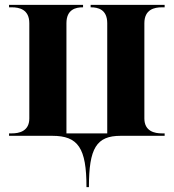

<svg xmlns="http://www.w3.org/2000/svg" viewBox="-20 -556 711 786"><path d="M334 210H344C344 50 375 0 474 0H654V-10H642C614 -10 571 -18 571 -71V-461C571 -518 613 -526 642 -526H654V-536H351V-526H353C380 -526 419 -518 419 -461V-10H252V-461C252 -518 291 -526 318 -526H320V-536H17V-526H29C58 -526 100 -518 100 -461V-71C100 -18 57 -10 29 -10H17V0H194C300 0 334 50 334 210Z"/></svg>

Font: Noto Serif Display
Style: Bold
Weight: 700
Designer: Monotype Design Team
Foundry: Monotype Imaging Inc.
Version: Version 2.009